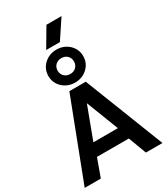

<svg xmlns="http://www.w3.org/2000/svg" viewBox="-287 -1349 1278 1470"><g transform="rotate(-30 352.0 -614.0)"><path d="M8.5 0 277 -700H422L696 0H549.5L490 -158.5H208.5L151 0ZM240.5 -269H457L347 -553ZM349.5 -734.5Q307 -734.5 272 -753.5Q237 -772.5 216.2 -805.5Q195.5 -838.5 195.5 -880Q195.5 -921.5 216.2 -954.5Q237 -987.5 272 -1006.5Q307 -1025.5 349.5 -1025.5Q392 -1025.5 427 -1006.5Q462 -987.5 482.8 -954.5Q503.5 -921.5 503.5 -880Q503.5 -838.5 482.8 -805.5Q462 -772.5 427 -753.5Q392 -734.5 349.5 -734.5ZM349.5 -810Q381.5 -810 401.5 -829.8Q421.5 -849.5 421.5 -880Q421.5 -911 401.5 -930.5Q381.5 -950 349.5 -950Q318.5 -950 298 -930.5Q277.5 -911 277.5 -880Q277.5 -849.5 298 -829.8Q318.5 -810 349.5 -810ZM281 -1061.5 379 -1228H512.5L402 -1061.5Z"/></g></svg>

Font: Geologica Cursive Medium
Style: Regular
Weight: 500
Designer: Sindre Bremnes, Frode Helland
Foundry: Monokrom Skriftforlag AS
Version: Version 1.010;gftools[0.9.28]